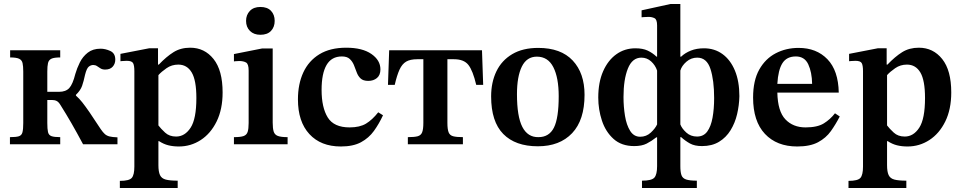

<svg xmlns="http://www.w3.org/2000/svg" viewBox="-20 -726 4840 966"><path d="M283 0H30V-36Q61 -36 75 -40.5Q89 -45 93 -60.5Q97 -76 97 -107V-366Q97 -393 93.5 -408.5Q90 -424 76 -430.5Q62 -437 31 -437V-473H283V-437Q252 -437 238.5 -430.5Q225 -424 221.5 -408.5Q218 -393 218 -366V-264H277Q311 -264 328.5 -283Q346 -302 359 -354Q367 -382 381.5 -411.5Q396 -441 421.5 -461Q447 -481 486 -481Q510 -481 535 -469.5Q560 -458 560 -426Q560 -405 547 -390.5Q534 -376 509 -376Q495 -376 485.5 -382Q476 -388 468 -393.5Q460 -399 449 -399Q437 -399 426.5 -390.5Q416 -382 408 -350Q401 -317 393 -294Q385 -271 362 -249V-245Q379 -230 394 -211Q409 -192 430.5 -161Q452 -130 487 -76Q498 -60 507.5 -51.5Q517 -43 531 -39.5Q545 -36 571 -35V0H398Q366 -60 339.5 -106Q313 -152 284 -198Q275 -213 265 -218Q255 -223 241 -223H218V-107Q218 -77 221.5 -61.5Q225 -46 239 -41Q253 -36 283 -36Z M874 220H583V184Q630 184 643 169Q656 154 656 112V-368Q656 -397 649.5 -408.5Q643 -420 618 -420Q608 -420 597 -419Q586 -418 586 -418V-455L730 -483H775V-401H779Q817 -441 853 -463.5Q889 -486 937 -486Q1009 -486 1054.5 -429Q1100 -372 1100 -261Q1100 -176 1070 -115Q1040 -54 990 -21.5Q940 11 880 11Q851 11 827 5Q803 -1 780 -16H777V105Q777 138 785 155Q793 172 814 177.5Q835 183 874 183ZM866 -39Q910 -39 939 -83.5Q968 -128 968 -233Q968 -322 944.5 -361.5Q921 -401 877 -401Q844 -401 818 -383Q792 -365 777 -348V-95Q789 -79 810.5 -59Q832 -39 866 -39Z M1427 0H1157V-36Q1190 -36 1205.5 -41.5Q1221 -47 1226 -62.5Q1231 -78 1231 -107V-371Q1231 -404 1218 -411.5Q1205 -419 1183 -419Q1172 -419 1164.5 -418Q1157 -417 1157 -417V-454L1298 -482H1352V-109Q1352 -80 1357 -64Q1362 -48 1378 -42Q1394 -36 1427 -36ZM1290 -551Q1257 -551 1237.5 -570.5Q1218 -590 1218 -621Q1218 -651 1237 -671Q1256 -691 1290 -691Q1325 -691 1343.5 -671.5Q1362 -652 1362 -621Q1362 -590 1343.5 -570.5Q1325 -551 1290 -551Z M1883 -161 1907 -146Q1887 -103 1861.5 -67.5Q1836 -32 1796.5 -10.5Q1757 11 1695 11Q1594 11 1536.5 -51.5Q1479 -114 1479 -226Q1479 -303 1506 -361.5Q1533 -420 1587 -453Q1641 -486 1722 -486Q1803 -486 1848.5 -454.5Q1894 -423 1894 -377Q1894 -348 1876.5 -333.5Q1859 -319 1833 -319Q1807 -319 1794 -331.5Q1781 -344 1774.5 -362.5Q1768 -381 1760.5 -399Q1753 -417 1739.5 -429.5Q1726 -442 1700 -442Q1648 -442 1623 -399Q1598 -356 1598 -274Q1598 -185 1629 -135Q1660 -85 1739 -85Q1790 -85 1821.5 -104Q1853 -123 1883 -161Z M2309 0H2032V-36Q2065 -36 2081.5 -40.5Q2098 -45 2104 -60.5Q2110 -76 2110 -108V-428H2079Q2044 -428 2023.5 -416Q2003 -404 1990 -375.5Q1977 -347 1966 -299H1932L1938 -473H2405L2411 -299H2376Q2359 -371 2336.5 -399.5Q2314 -428 2264 -428H2231V-108Q2231 -76 2237 -60.5Q2243 -45 2260 -40.5Q2277 -36 2309 -36Z M2686 10Q2573 10 2512 -52Q2451 -114 2451 -241Q2451 -312 2477.5 -367Q2504 -422 2557 -453.5Q2610 -485 2688 -485Q2802 -485 2861.5 -421.5Q2921 -358 2921 -249Q2921 -122 2858.5 -56Q2796 10 2686 10ZM2689 -36Q2743 -36 2767 -84Q2791 -132 2791 -242Q2791 -335 2764 -388Q2737 -441 2681 -441Q2630 -441 2605.5 -391Q2581 -341 2581 -252Q2581 -140 2608 -87.5Q2635 -35 2689 -36Z M3486 220H3210V183Q3259 183 3272.5 167.5Q3286 152 3286 110V-35H3282Q3258 -16 3233.5 -3.5Q3209 9 3171 9Q3107 9 3067 -27Q3027 -63 3008.5 -119Q2990 -175 2990 -235Q2990 -312 3014.5 -367.5Q3039 -423 3081 -453Q3123 -483 3177 -483Q3214 -483 3238.5 -471.5Q3263 -460 3283 -441H3286V-598Q3286 -628 3273 -634.5Q3260 -641 3243 -641Q3231 -641 3219.5 -640Q3208 -639 3208 -639V-674L3354 -706H3403V-441H3407Q3427 -460 3456 -471.5Q3485 -483 3522 -483Q3575 -483 3615 -454Q3655 -425 3677.5 -371Q3700 -317 3700 -242Q3699 -196 3688.5 -151.5Q3678 -107 3655.5 -70.5Q3633 -34 3597.5 -12.5Q3562 9 3512 9Q3475 9 3451.5 -4Q3428 -17 3407 -36H3403V110Q3403 139 3408.5 155Q3414 171 3432 177Q3450 183 3486 183ZM3487 -39Q3520 -39 3538.5 -64.5Q3557 -90 3565 -134Q3573 -178 3573 -233Q3573 -322 3554.5 -379Q3536 -436 3488 -436Q3457 -436 3433.5 -415.5Q3410 -395 3403 -371V-100Q3411 -79 3433 -59Q3455 -39 3487 -39ZM3201 -38Q3232 -38 3254.5 -59Q3277 -80 3286 -100V-371Q3277 -398 3256 -417Q3235 -436 3207 -436Q3161 -436 3139 -381Q3117 -326 3117 -238Q3117 -189 3124.5 -143Q3132 -97 3150.5 -67.5Q3169 -38 3201 -38Z M3991 11Q3888 11 3828.5 -52.5Q3769 -116 3769 -235Q3769 -321 3800 -376Q3831 -431 3883 -458Q3935 -485 3998 -485Q4088 -485 4143 -428Q4198 -371 4200 -260H3891Q3893 -166 3931.5 -125.5Q3970 -85 4033 -85Q4092 -85 4124.5 -105Q4157 -125 4181 -156L4205 -140Q4185 -101 4160.5 -66.5Q4136 -32 4096 -10.5Q4056 11 3991 11ZM3891 -304H4066Q4065 -363 4046.5 -402.5Q4028 -442 3984 -442Q3938 -442 3916.5 -408Q3895 -374 3891 -304Z M4540 220H4249V184Q4296 184 4309 169Q4322 154 4322 112V-368Q4322 -397 4315.5 -408.5Q4309 -420 4284 -420Q4274 -420 4263 -419Q4252 -418 4252 -418V-455L4396 -483H4441V-401H4445Q4483 -441 4519 -463.5Q4555 -486 4603 -486Q4675 -486 4720.5 -429Q4766 -372 4766 -261Q4766 -176 4736 -115Q4706 -54 4656 -21.5Q4606 11 4546 11Q4517 11 4493 5Q4469 -1 4446 -16H4443V105Q4443 138 4451 155Q4459 172 4480 177.5Q4501 183 4540 183ZM4532 -39Q4576 -39 4605 -83.5Q4634 -128 4634 -233Q4634 -322 4610.5 -361.5Q4587 -401 4543 -401Q4510 -401 4484 -383Q4458 -365 4443 -348V-95Q4455 -79 4476.5 -59Q4498 -39 4532 -39Z"/></svg>

Font: STIX Two Text SemiBold
Style: Regular
Weight: 600
Designer: Ross Mills, John Hudson & Paul Hanslow, Tiro Typeworks Ltd; with prior portions MicroPress Inc., and Coen Hoffman.
Foundry: Tiro Typeworks Ltd
Version: Version 2.13 b171